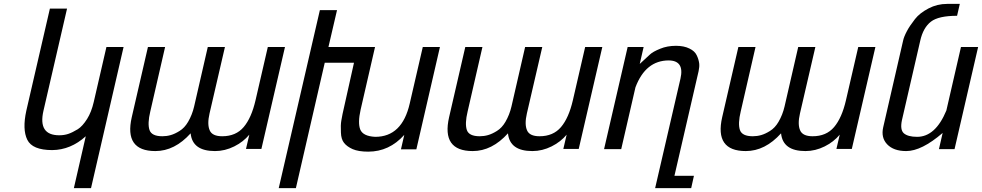

<svg xmlns="http://www.w3.org/2000/svg" viewBox="-20 -765 5038 985"><path d="M284 -71Q309 -71 330 -78Q351 -85 379 -102Q403 -117 427 -155Q449 -190 461 -242L526 -524H614L447 200H359L420 -66Q343 4 248 5Q146 5 120 -48Q94 -101 115 -197L236 -721H324L203 -197Q174 -71 284 -71Z M1120 -66Q1190 -66 1230 -113Q1270 -160 1291 -251L1354 -524H1442L1321 -1H1242L1259 -74Q1228 -37 1182 -14Q1134 10 1083 10Q967 10 958 -81Q876 10 777 10Q616 10 656 -164L739 -524H827L751 -193Q736 -131 747 -98Q758 -66 813 -66Q835 -66 856 -72Q877 -78 901 -93Q927 -109 945 -140Q966 -176 976 -219L1046 -524H1134L1055 -183Q1042 -127 1056 -96Q1069 -66 1120 -66Z M1905 -63Q2043 -63 2082 -234L2149 -524H2237L2116 1H2037L2054 -73Q1977 13 1869 13Q1819 13 1789 0Q1760 -13 1745 -32Q1730 -51 1729 -85Q1727 -124 1731 -146Q1736 -177 1746 -219L1796 -443H1646L1498 200H1410L1621 -713H1709L1665 -524H1904L1830 -202Q1815 -135 1828 -101Q1842 -66 1905 -63Z M2748 -66Q2818 -66 2858 -113Q2898 -160 2919 -251L2982 -524H3070L2949 -1H2870L2887 -74Q2856 -37 2810 -14Q2762 10 2711 10Q2595 10 2586 -81Q2504 10 2405 10Q2244 10 2284 -164L2367 -524H2455L2379 -193Q2364 -131 2375 -98Q2386 -66 2441 -66Q2463 -66 2484 -72Q2505 -78 2529 -93Q2555 -109 2573 -140Q2594 -176 2604 -219L2674 -524H2762L2683 -183Q2670 -127 2684 -96Q2697 -66 2748 -66Z M3448 -530Q3489 -530 3517 -516Q3544 -503 3554 -482Q3564 -462 3567 -440Q3569 -423 3564 -400L3440 137H3540L3526 200H3341L3471 -362Q3492 -454 3411 -455Q3292 -455 3240 -317L3167 0H3079L3200 -524H3282L3262 -437Q3284 -458 3315 -486Q3330 -500 3367 -515Q3403 -530 3448 -530Z M4149 -66Q4219 -66 4259 -113Q4299 -160 4320 -251L4383 -524H4471L4350 -1H4271L4288 -74Q4257 -37 4211 -14Q4163 10 4112 10Q3996 10 3987 -81Q3905 10 3806 10Q3645 10 3685 -164L3768 -524H3856L3780 -193Q3765 -131 3776 -98Q3787 -66 3842 -66Q3864 -66 3885 -72Q3906 -78 3930 -93Q3956 -109 3974 -140Q3995 -176 4005 -219L4075 -524H4163L4084 -183Q4071 -127 4085 -96Q4098 -66 4149 -66Z M4685 -63Q4779 -63 4835 -198L4910 -524H4998L4877 0H4797L4816 -83Q4708 10 4629 10Q4564 10 4531 -25Q4499 -59 4511 -112L4613 -556Q4617 -576 4633 -606Q4646 -631 4674 -667Q4698 -698 4744 -722Q4788 -745 4839 -745H4904L4890 -684Q4795 -684 4756 -654Q4716 -623 4701 -556L4607 -148Q4597 -100 4616 -82Q4637 -63 4685 -63Z"/></svg>

Font: Miedinger
Style: Italic
Weight: 400
Italic angle: -13°
Version: Version 001.000